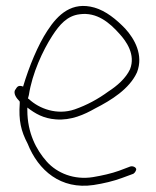

<svg xmlns="http://www.w3.org/2000/svg" viewBox="-20 -580 514 632"><path d="M30 -285C23 -272 34 -257 44 -247L45 -245V-240C41 -183 49 -149 71 -107C106 -19 180 45 288 29C321 24 354 16 381 6L419 -8C422 -10 425 -13 427 -18C433 -27 419 -35 409 -32L372 -18C347 -9 316 -2 286 3C224 13 168 -10 134 -48C100 -86 70 -142 70 -217V-226C96 -206 123 -190 164 -187C214 -183 258 -203 293 -223C346 -250 406 -287 431 -342C453 -399 423 -452 392 -486C363 -516 329 -544 291 -555C217 -576 171 -533 136 -479C105 -432 76 -362 56 -295C43 -300 37 -297 31 -285ZM75 -267C86 -339 121 -414 152 -462C176 -499 201 -528 242 -533C299 -541 341 -505 373 -469C396 -444 427 -400 408 -352C394 -322 365 -297 337 -279C303 -254 266 -234 226 -220C168 -200 109 -222 75 -254C75 -254 72 -256 72 -256C72 -256 75 -267 75 -267ZM431 -342Z"/></svg>

Font: Stray Cat
Style: LtCn
Weight: 300
Version: Version 1.0